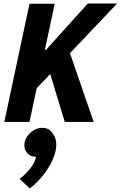

<svg xmlns="http://www.w3.org/2000/svg" viewBox="-20 -687 680 1082"><path d="M221.3 -406.7H367.7L507.7 0H345ZM146.3 0H4.3L146.3 -666H288.3ZM146.7 -303.3 474.7 -667H639.7L172.7 -174.7ZM183.3 196.7Q149.7 196.7 131 172.7Q112.3 148.7 119 115Q124 92 139 73.7Q154 55.3 175.2 44.3Q196.3 33.3 218.3 33.3Q252 33.3 270.8 57.3Q289.7 81.3 282.3 115Q278 137 262.8 155.8Q247.7 174.7 227 185.7Q206.3 196.7 183.3 196.7ZM90.7 321.3Q121 298.3 148.5 264.8Q176 231.3 183.3 196.7L268.7 55Q293.3 80.3 296.5 114.7Q299.7 149 287 186.3Q274.3 223.7 251.7 260Q229 296.3 201.5 326Q174 355.7 147.7 375Z"/></svg>

Font: Epunda Sans Light
Style: Italic
Weight: 300
Italic angle: -12.0243°
Designer: Simon Atzbach
Foundry: typofactur
Version: Version 2.204